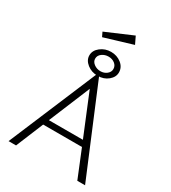

<svg xmlns="http://www.w3.org/2000/svg" viewBox="-225 -1065 1050 1178"><g transform="rotate(30 300.0 -475.5)"><path d="M516 0 437 -194H162L82 0H29L296 -634H306L571 0ZM300 -527 179 -235H420ZM301 -620Q258 -620 226.5 -645Q195 -670 195 -704Q195 -739 227 -764Q259 -789 301 -789Q343 -789 374 -764.5Q405 -740 405 -703Q405 -670 375 -645Q345 -620 301 -620ZM302 -653Q328 -653 346.5 -668Q365 -683 365 -704Q365 -727 346.5 -741.5Q328 -756 302 -756Q276 -756 256 -741.5Q236 -727 236 -704Q236 -683 256 -668Q276 -653 302 -653ZM207 -839 192 -870 381 -951 406 -899Z"/></g></svg>

Font: Inconsolata Expanded Light
Style: Regular
Weight: 300
Width: 7
Monospace: yes
Designer: Raph Levien, Cyreal, Brenton Simpson
Foundry: Raph Levien, Cyreal, Google
Version: Version 3.001; ttfautohint (v1.8.2.53-6de2)